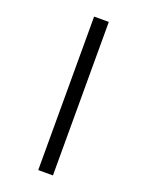

<svg xmlns="http://www.w3.org/2000/svg" viewBox="-179 -847 893 1166"><g transform="rotate(20 267.5 -264.0)"><path d="M220 -760V232H315V-760Z"/></g></svg>

Font: Noto Sans Georgian SemiBold
Style: Regular
Weight: 600
Designer: Monotype Design Team, Akaki Razmadze
Foundry: Google LLC
Version: Version 2.005